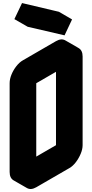

<svg xmlns="http://www.w3.org/2000/svg" viewBox="-20 -1184 603 1255"><path d="M217 -740 433 -865Q467 -885 493.5 -870Q520 -855 520 -815V-235Q520 -209 507.5 -179Q495 -149 475.5 -123.5Q456 -98 433 -85L217 40Q182 60 156 45Q130 30 130 -10V-590Q130 -617 142 -646.5Q154 -676 174 -701.5Q194 -727 217 -740ZM217 -60 433 -185V-765L217 -640ZM210 -1114 451 -1057 402 -953 161 -1009ZM433 -765V-185L346 -235V-815ZM433 -185 217 -60 130 -110 346 -235ZM451 -1057 210 -1114 124 -1164 365 -1107ZM494 -870Q467 -885 433 -865L217 -740Q194 -727 174 -701.5Q154 -676 142 -646.5Q130 -617 130 -590V-10Q130 30 156 45L69 -5Q43 -20 43 -60V-640Q43 -667 55 -696.5Q67 -726 87 -751.5Q107 -777 130 -790L346 -915Q381 -935 407 -920ZM210 -1114 161 -1009 74 -1059 124 -1164Z"/></svg>

Font: Nabla Normal
Style: Regular
Weight: 400
Designer: Arthur Reinders Folmer
Version: Version 1.000